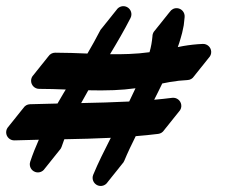

<svg xmlns="http://www.w3.org/2000/svg" viewBox="-20 -691 763 630"><path d="M403.9 -357.9C351.6 -355.2 299.1 -353.9 246.3 -352.8C253.9 -366.9 261.8 -380.9 269.8 -394.8C297.6 -394.2 325.5 -394 353.8 -395.2C377.3 -396.1 401 -398.2 424.6 -401.4C417.9 -386.8 410.9 -372.4 403.9 -357.9ZM645.3 -546.9C623.9 -546 602.3 -543.6 581.3 -540C575.2 -538.9 569.3 -537.7 563.4 -536.5L568.3 -550.7C570.1 -555.9 571.5 -561.4 573.1 -566.7C574.6 -572.1 576.2 -577.4 577.6 -582.9L581.2 -599.7L582.9 -608.1C583.4 -611 583.6 -614.1 583.9 -617.1L585.8 -635L585.8 -635.3C587.1 -649.9 576.3 -662.8 561.7 -664.1C551.5 -665 542.3 -660 537.1 -652C535.9 -650.8 534.8 -649.4 533.8 -648C532.6 -646.7 531.5 -645.3 530.5 -643.9C529.3 -642.6 528.2 -641.3 527.3 -639.8C526 -638.5 525 -637.2 524 -635.7C522.8 -634.4 521.7 -633.1 520.7 -631.6C519.5 -630.3 518.4 -629 517.4 -627.5C516.2 -626.3 515.1 -624.9 514.2 -623.4C512.9 -622.2 511.9 -620.8 510.9 -619.3C509.7 -618.1 508.6 -616.7 507.6 -615.2C506.4 -614 505.3 -612.6 504.4 -611.1C503.1 -609.9 502 -608.5 501.1 -607.1C499.9 -605.8 498.8 -604.4 497.8 -603C496.6 -601.7 495.5 -600.4 494.5 -598.9C493.3 -597.6 492.2 -596.3 491.3 -594.8C490 -593.5 488.9 -592.2 488 -590.7C483.9 -586.5 481 -580.9 480.4 -574.6L480.2 -571.5C478.7 -555 475.9 -537.5 470.6 -519.7C448.5 -516.7 426.3 -514.7 403.8 -513.9C383 -513 362.1 -512.9 341 -513.1C364.4 -551.8 387.4 -591.1 408.3 -632L408.3 -632.1C415 -645.1 409.8 -661.2 396.7 -667.9C384.5 -674.1 369.8 -669.9 362.4 -658.6C361.2 -657.4 360.1 -656 359.2 -654.6C357.9 -653.3 356.9 -652 355.9 -650.5C354.7 -649.2 353.6 -647.9 352.6 -646.4C351.4 -645.1 350.3 -643.8 349.3 -642.3C348.1 -641 347 -639.7 346.1 -638.2C344.9 -637 343.8 -635.6 342.8 -634.1C341.6 -632.9 340.5 -631.5 339.5 -630C338.3 -628.8 337.2 -627.4 336.3 -625.9C335 -624.7 334 -623.3 333 -621.8C331.8 -620.6 330.7 -619.2 329.7 -617.7C328.5 -616.5 327.4 -615.1 326.4 -613.7C325.2 -612.4 324.1 -611.1 323.2 -609.6C322 -608.3 320.9 -607 319.9 -605.5C318.7 -604.2 317.6 -602.9 316.6 -601.4C315.4 -600.1 314.3 -598.8 313.3 -597.3C311.5 -595.4 309.8 -593.3 308.6 -590.8C295.5 -565.4 281.5 -540.3 266.9 -515.3C232 -516.7 196.7 -518.1 161 -518.1H161C151.7 -518.1 143.5 -513.3 138.7 -506C137.5 -504.7 136.4 -503.4 135.4 -501.9C134.2 -500.7 133.1 -499.3 132.2 -497.8C131 -496.6 129.9 -495.2 128.9 -493.7C127.7 -492.5 126.6 -491.1 125.6 -489.6C124.4 -488.4 123.3 -487 122.4 -485.5C121.1 -484.3 120 -482.9 119.1 -481.5C117.9 -480.2 116.8 -478.8 115.8 -477.4C114.6 -476.1 113.5 -474.7 112.5 -473.3C111.3 -472 110.2 -470.7 109.3 -469.2C108 -467.9 107 -466.6 106 -465.1C104.8 -463.8 103.7 -462.5 102.7 -461C101.5 -459.8 100.4 -458.4 99.4 -456.9C98.2 -455.7 97.1 -454.3 96.2 -452.8C94.9 -451.6 93.9 -450.2 92.9 -448.7C91.7 -447.5 90.6 -446.1 89.6 -444.6C84.9 -439.8 82 -433.3 82 -426C82 -411.3 93.9 -399.4 108.6 -399.4C137.5 -399.4 166.5 -398.4 195.8 -397.3C192.9 -392.5 190.1 -387.8 187.2 -383.1C181 -372.6 174.8 -362 168.7 -351.3C138.6 -350.7 108.5 -350 78.3 -349L78.3 -349C69.2 -348.7 61.4 -343.9 56.9 -336.8C55.6 -335.6 54.5 -334.2 53.6 -332.7C52.4 -331.5 51.3 -330.1 50.3 -328.7C49.1 -327.4 48 -326 47 -324.6C45.8 -323.3 44.7 -322 43.8 -320.5C42.5 -319.2 41.4 -317.9 40.5 -316.4C39.3 -315.1 38.2 -313.8 37.2 -312.3C36 -311 34.9 -309.7 33.9 -308.2C32.7 -307 31.6 -305.6 30.7 -304.1C29.4 -302.9 28.3 -301.5 27.4 -300C26.2 -298.8 25.1 -297.4 24.1 -295.9C22.9 -294.7 21.8 -293.3 20.8 -291.8C19.6 -290.6 18.5 -289.2 17.6 -287.8C16.4 -286.5 15.3 -285.1 14.3 -283.7C13.1 -282.4 12 -281 11 -279.6C9.8 -278.3 8.7 -277 7.8 -275.5C2.9 -270.5 0 -263.6 0.2 -256C0.7 -241.4 13 -229.8 27.7 -230.4C54.2 -231.3 80.8 -231.9 107.4 -232.5C96.9 -208.9 87.3 -184.9 79.1 -160.3L79.1 -160.2C74.5 -146.3 82 -131.2 96 -126.6C107.7 -122.7 120.2 -127.5 126.6 -137.4C127.8 -138.6 128.9 -140 129.9 -141.5C131.1 -142.7 132.2 -144.1 133.2 -145.6C134.4 -146.8 135.5 -148.2 136.4 -149.6C137.6 -150.9 138.7 -152.2 139.7 -153.7C140.9 -155 142 -156.3 143 -157.8C144.2 -159.1 145.3 -160.4 146.2 -161.9C147.5 -163.2 148.6 -164.5 149.5 -166C150.7 -167.2 151.8 -168.6 152.8 -170.1C154 -171.3 155.1 -172.7 156.1 -174.2C157.3 -175.4 158.4 -176.8 159.3 -178.3C160.5 -179.5 161.6 -180.9 162.6 -182.4C163.8 -183.6 164.9 -185 165.9 -186.5C167.1 -187.7 168.2 -189.1 169.2 -190.5C170.4 -191.8 171.5 -193.1 172.4 -194.6C173.6 -195.9 174.7 -197.2 175.7 -198.7C178.4 -201.5 180.7 -204.9 182 -208.9C184.8 -217.3 187.8 -225.7 191 -234.1C241.7 -235 292.6 -236.3 343.6 -238.8C342.7 -237.1 341.8 -235.4 341 -233.7C321.9 -196 302.7 -158.2 285.9 -117.6L285.9 -117.6C280.3 -104 286.7 -88.5 300.3 -82.8C312.3 -77.8 325.9 -82.4 332.8 -92.9C334 -94.2 335.1 -95.5 336 -97C337.2 -98.3 338.3 -99.6 339.3 -101.1C340.5 -102.3 341.6 -103.7 342.6 -105.2C343.8 -106.4 344.9 -107.8 345.8 -109.3C347.1 -110.5 348.2 -111.9 349.1 -113.4C350.3 -114.6 351.4 -116 352.4 -117.5C353.6 -118.7 354.7 -120.1 355.7 -121.6C356.9 -122.8 358 -124.2 358.9 -125.6C360.1 -126.9 361.2 -128.2 362.2 -129.7C363.4 -131 364.5 -132.3 365.5 -133.8C366.7 -135.1 367.8 -136.4 368.8 -137.9C370 -139.1 371.1 -140.5 372 -142C373.2 -143.2 374.3 -144.6 375.3 -146.1C376.5 -147.3 377.6 -148.7 378.6 -150.2C379.8 -151.4 380.9 -152.8 381.8 -154.3C384.2 -156.6 386.1 -159.4 387.4 -162.7L387.6 -163C398.8 -190 411.8 -217.1 425.3 -244.2C449.9 -246.2 474.6 -248.6 499.3 -251.7L499.3 -251.7C507.4 -252.7 514.1 -257.3 518.3 -263.7C519.5 -264.9 520.6 -266.3 521.5 -267.8C522.8 -269 523.9 -270.4 524.8 -271.9C526 -273.1 527.1 -274.5 528.1 -275.9C529.3 -277.2 530.4 -278.6 531.4 -280C532.6 -281.3 533.7 -282.7 534.6 -284.1C535.9 -285.4 537 -286.7 537.9 -288.2C539.1 -289.5 540.2 -290.8 541.2 -292.3C542.4 -293.6 543.5 -294.9 544.5 -296.4C545.7 -297.7 546.8 -299 547.7 -300.5C549 -301.7 550.1 -303.1 551 -304.6C552.2 -305.8 553.3 -307.2 554.3 -308.7C555.5 -309.9 556.6 -311.3 557.6 -312.8C558.8 -314 559.9 -315.4 560.8 -316.8C562.1 -318.1 563.1 -319.5 564.1 -320.9C565.3 -322.2 566.4 -323.6 567.4 -325C572.8 -330.6 575.9 -338.5 574.8 -346.8C573 -361.4 559.7 -371.8 545.1 -370C525.5 -367.5 505.7 -365.5 485.9 -363.7C490 -371.8 494.1 -379.7 498.1 -387.9C502.9 -397.6 507.7 -407.3 512.4 -417.1C521 -418.9 529.5 -420.6 537.9 -422C557.1 -425.3 576 -427.4 595.2 -428.3L595.2 -428.3C604.2 -428.6 611.9 -433.4 616.4 -440.4C617.6 -441.7 618.7 -443 619.7 -444.5C620.9 -445.8 622 -447.1 622.9 -448.6C624.2 -449.9 625.3 -451.2 626.2 -452.7C627.4 -454 628.5 -455.3 629.5 -456.8C630.7 -458 631.8 -459.4 632.8 -460.9C634 -462.1 635.1 -463.5 636 -465C637.3 -466.2 638.4 -467.6 639.3 -469.1C640.5 -470.3 641.6 -471.7 642.6 -473.2C643.8 -474.4 644.9 -475.8 645.9 -477.2C647.1 -478.5 648.2 -479.9 649.1 -481.3C650.3 -482.6 651.4 -483.9 652.4 -485.4C653.6 -486.7 654.7 -488 655.7 -489.5C656.9 -490.8 658 -492.1 658.9 -493.6C660.2 -494.9 661.3 -496.2 662.2 -497.7C663.4 -498.9 664.5 -500.3 665.5 -501.8C670.4 -506.9 673.4 -513.8 673 -521.5C672.4 -536.1 660 -547.5 645.3 -546.9Z"/></svg>

Font: Ambarawa
Style: Script
Weight: 500
Foundry: Ekosamp
Version: Version 1.001;